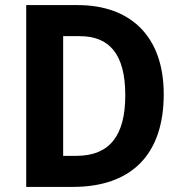

<svg xmlns="http://www.w3.org/2000/svg" viewBox="-20 -734 717 754"><path d="M623 -364C623 -593 491 -714 285 -714H83V0H266C495 0 623 -126 623 -364ZM472 -360C472 -202 411 -122 280 -122H228V-592H293C410 -592 472 -521 472 -360Z"/></svg>

Font: Noto Sans Kannada SemiCondensed
Style: Bold
Weight: 700
Width: 4
Designer: Jelle Bosma - Monotype Design Team
Foundry: Monotype Imaging Inc.
Version: Version 2.005